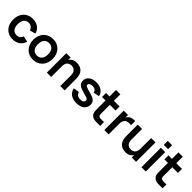

<svg xmlns="http://www.w3.org/2000/svg" viewBox="368 -2246 3776 3776"><g transform="rotate(45 2256.0 -358.0)"><path d="M304.5 15Q349.8 15 388.3 3.8Q426.8 -7.4 457.3 -29.1Q487.9 -50.8 510.2 -82.9Q532.4 -114.9 544.8 -156.2L422.2 -183.3Q408.1 -142.2 380.5 -120Q353 -97.8 304.5 -97.8Q270.8 -97.8 245.1 -110.3Q219.4 -122.8 202 -145.3Q184.7 -167.9 176.1 -199.8Q167.5 -231.7 167.5 -270Q167.5 -308 175.8 -339.5Q184.1 -370.9 201.1 -393.8Q218.2 -416.8 244 -429.5Q269.8 -442.2 304.5 -442.2Q346 -442.2 378.5 -418Q411.1 -393.8 424.8 -349.8L544.8 -382.7Q535.2 -422.4 514 -454.5Q492.8 -486.5 461.8 -508.8Q430.8 -531.1 391.4 -543Q352 -555 306.2 -555Q244.8 -555 195.7 -533.9Q146.6 -512.8 111.9 -475Q77.2 -437.2 58.6 -384.8Q40 -332.4 40 -270Q40 -208.5 58 -156.1Q76.1 -103.8 110.2 -65.8Q144.2 -27.8 193.3 -6.4Q242.4 15 304.5 15Z M869.2 15Q929.9 15 979.5 -5.8Q1029 -26.5 1064.5 -64.2Q1099.9 -101.9 1119.3 -154.5Q1138.7 -207 1138.7 -270.2Q1138.7 -333.1 1119.3 -385.5Q1100 -438 1064.6 -475.7Q1029.2 -513.4 979.6 -534.2Q930.1 -555 869.2 -555Q808.9 -555 759.4 -534.1Q709.8 -513.2 674.6 -475.7Q639.3 -438.2 619.9 -385.8Q600.5 -333.3 600.5 -270.2Q600.5 -207.2 619.8 -154.7Q639.2 -102.2 674.4 -64.4Q709.7 -26.6 759.2 -5.8Q808.8 15 869.2 15ZM869.2 -97.8Q835.4 -97.8 809.1 -109.5Q782.8 -121.2 764.8 -143.4Q746.8 -165.6 737.4 -197.7Q728 -229.8 728 -270.2Q728 -310.8 737.1 -342.7Q746.2 -374.7 764.2 -396.7Q782.1 -418.8 808.4 -430.5Q834.8 -442.2 869.2 -442.2Q903.4 -442.2 930 -430.5Q956.5 -418.9 974.5 -396.8Q992.4 -374.7 1001.8 -342.6Q1011.2 -310.6 1011.2 -270.2Q1011.2 -229.8 1001.8 -198Q992.4 -166.2 974.3 -143.9Q956.2 -121.7 929.8 -109.8Q903.5 -97.8 869.2 -97.8Z M1621.2 -297.2Q1621.2 -332 1612.9 -358.9Q1604.6 -385.8 1588.6 -404.2Q1572.6 -422.7 1549 -432.4Q1525.5 -442.2 1495 -442.2Q1464.6 -442.2 1441 -432.6Q1417.3 -423.1 1401.1 -404.7Q1384.9 -386.2 1376.5 -359.1Q1368 -332 1368 -297.2L1341.3 -382.4Q1345.4 -414.4 1356.8 -445.2Q1368.1 -476.1 1389.7 -500.5Q1411.2 -525 1444.8 -540Q1478.2 -555 1526.7 -555Q1574.8 -555 1614.5 -541.2Q1654.2 -527.4 1682.5 -498.8Q1710.8 -470.1 1726.2 -426.3Q1741.5 -382.6 1741.5 -322.7V0H1621.2ZM1247.7 0V-540H1368V0Z M2081.4 14.8Q2133.2 14.8 2174.1 2.8Q2215 -9.2 2243.6 -31.7Q2272.2 -54.2 2287.5 -86.6Q2302.8 -118.9 2302.8 -159.5Q2302.8 -189.2 2294.3 -212.5Q2285.8 -235.9 2267.2 -254.2Q2248.6 -272.6 2219.1 -287Q2189.6 -301.3 2147.2 -313Q2116.3 -321.6 2091.5 -328.7Q2066.8 -335.8 2048.9 -341.3Q2032.8 -346.5 2019.8 -351.5Q2006.8 -356.6 1997.8 -362.6Q1988.8 -368.7 1983.9 -376.5Q1979 -384.4 1979 -395.3Q1979 -407.8 1985.6 -417.9Q1992.2 -428.1 2004.1 -435.3Q2016 -442.6 2032.4 -446.8Q2048.8 -450.9 2068.4 -450.9Q2090.7 -450.9 2109.5 -445.6Q2128.2 -440.2 2142.2 -430.3Q2156.2 -420.4 2164.8 -406Q2173.4 -391.6 2175.8 -373.5L2298.8 -395.7Q2293.8 -432.3 2275.2 -461.7Q2256.6 -491.1 2226.9 -511.8Q2197.2 -532.5 2158.1 -543.8Q2119.1 -555 2072.2 -555Q2024.1 -555 1984.8 -543.2Q1945.4 -531.4 1917.5 -509.7Q1889.7 -488 1874.4 -457.7Q1859.2 -427.3 1859.2 -389.8Q1859.2 -356.9 1870.4 -332.7Q1881.7 -308.4 1904.5 -290Q1927.3 -271.6 1961.9 -257.8Q1996.5 -244 2043.7 -231.7Q2075.1 -223.2 2097.6 -216.6Q2120.1 -210 2133.6 -205.2Q2147.6 -200.1 2156.4 -195Q2165.2 -189.9 2170.4 -183.8Q2175.7 -177.6 2177.7 -170.4Q2179.7 -163.2 2179.7 -153.8Q2179.7 -123.4 2153.6 -106.5Q2127.6 -89.7 2083.9 -89.7Q2035 -89.7 2005 -111.3Q1975.1 -132.9 1965.1 -175.8L1841.5 -156.7Q1849.2 -115.5 1868.6 -83.5Q1888 -51.5 1918.6 -29.6Q1949.2 -7.7 1990.1 3.6Q2031 14.8 2081.4 14.8Z M2353 -428H2729.5V-540H2353ZM2729.5 -107H2641Q2622.8 -107 2609.6 -111.2Q2596.4 -115.3 2587.9 -123.9Q2579.4 -132.4 2575.3 -145.7Q2571.2 -158.9 2571.2 -177.2V-720.1H2450.8V-162.7V-152.6Q2450.8 -116.8 2462 -88.2Q2473.2 -59.7 2494.4 -40.2Q2515.5 -20.8 2546.3 -10.4Q2577.2 0 2615.9 0H2626H2729.5Z M3149.3 -437.9Q3137.8 -440.5 3123.6 -441.3Q3109.4 -442.2 3092.5 -442.2Q3062.1 -442.2 3038.5 -432.6Q3014.8 -423.1 2998.6 -404.7Q2982.4 -386.2 2974 -359.1Q2965.5 -332 2965.5 -297.2L2938.8 -382.4Q2942.9 -414.4 2954.2 -445.2Q2965.6 -476.1 2987.2 -500.5Q3008.8 -525 3042.2 -540Q3075.8 -555 3124.2 -555Q3130.7 -555 3136.8 -554.8Q3142.8 -554.6 3149.3 -554.1ZM2845.2 0V-540H2965.5V0Z M3354.8 -242.8Q3354.8 -208.5 3363.1 -181.4Q3371.4 -154.2 3387.4 -135.8Q3403.4 -117.4 3427 -107.6Q3450.5 -97.8 3481 -97.8Q3511.4 -97.8 3535.1 -107.4Q3558.8 -117 3575 -135.4Q3591.2 -153.8 3599.6 -181Q3608 -208.1 3608 -242.8L3634.7 -157.6Q3630.6 -126 3619.2 -95Q3607.9 -63.9 3586.3 -39.5Q3564.8 -15 3531.2 0Q3497.8 15 3449.3 15Q3401.2 15 3361.5 1.2Q3321.8 -12.6 3293.5 -41.2Q3265.2 -69.9 3249.8 -113.7Q3234.5 -157.4 3234.5 -217.3V-540H3354.8ZM3728.3 -540V0H3608V-540Z M3878.5 -621.8V-732.5H3998.8V-621.8ZM3878.5 0V-540H3998.8V0Z M4089 -428H4465.5V-540H4089ZM4465.5 -107H4377Q4358.8 -107 4345.6 -111.2Q4332.4 -115.3 4323.9 -123.9Q4315.4 -132.4 4311.3 -145.7Q4307.2 -158.9 4307.2 -177.2V-720.1H4186.8V-162.7V-152.6Q4186.8 -116.8 4198 -88.2Q4209.2 -59.7 4230.4 -40.2Q4251.5 -20.8 4282.3 -10.4Q4313.2 0 4351.9 0H4362H4465.5Z"/></g></svg>

Font: Vela Sans GX ExtLt
Style: Regular
Weight: 200
Designer: Principal design: Mikhail Sharanda - project Manrope.
Design modification: Ravid Balaliev
Foundry: Mikhail Sharanda
Version: Version 1.001